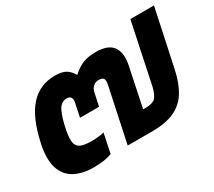

<svg xmlns="http://www.w3.org/2000/svg" viewBox="-108 -744 1070 958"><g transform="rotate(-30 427.5 -265.0)"><path d="M192 10Q128 10 83.5 -13.5Q39 -37 21.5 -89Q4 -141 22 -225Q51 -360 107.5 -422Q164 -484 251 -484Q291 -484 313 -471Q335 -458 350 -431Q381 -459 411 -471.5Q441 -484 487 -484Q558 -484 584 -447Q610 -410 596 -343L549 -118H564Q603 -118 619.5 -134Q636 -150 646 -193L719 -540H855L786 -216Q771 -143 742 -95Q713 -47 662.5 -23.5Q612 0 531 0H392L458 -311Q463 -336 457 -346Q451 -356 428 -356Q412 -356 399 -345.5Q386 -335 381 -315L365 -239H255L271 -315Q280 -356 245 -356Q212 -356 194.5 -320Q177 -284 165 -223Q156 -178 160 -153Q164 -128 185.5 -118.5Q207 -109 250 -109Q265 -109 286 -111Q307 -113 320 -117L297 -6Q257 10 192 10Z"/></g></svg>

Font: Kanit SemiBold
Style: Italic
Weight: 600
Italic angle: -12°
Designer: Katatrad Team
Foundry: CadsonDemak
Version: Version 2.000; ttfautohint (v1.8.3)